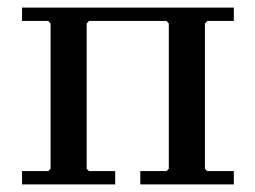

<svg xmlns="http://www.w3.org/2000/svg" viewBox="-20 -485 672 505"><path d="M525 -430 519 -423V-41L525 -35H595V0H349V-35H418L424 -41V-423L418 -430H214L208 -423V-41L214 -35H283V0H38V-35H107L113 -41V-423L107 -430H38V-465H595V-430Z"/></svg>

Font: Brygada 1918 Medium
Style: Regular
Weight: 500
Designer: Mateusz Machalski | Borys Kosmynka | Przemek Hoffer
Foundry: NIEPODLEGLA 2018
Version: Version 3.006